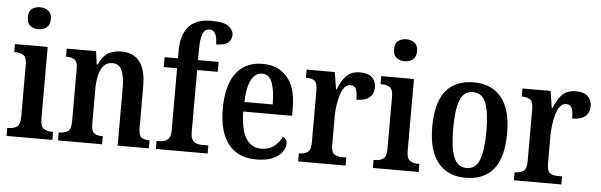

<svg xmlns="http://www.w3.org/2000/svg" viewBox="-49 -938 3494 1116"><g transform="rotate(5 1698.0 -380.0)"><path d="M145 -634Q117 -634 98 -649Q79 -664 79 -698Q79 -733 98 -747.5Q117 -762 145 -762Q173 -762 193 -747.5Q213 -733 213 -698Q213 -664 193 -649Q173 -634 145 -634ZM16 0V-47H26Q53 -47 72 -60Q91 -73 91 -116V-422Q91 -464 73 -476.5Q55 -489 29 -489H18V-536H209V-118Q209 -73 227.5 -60Q246 -47 273 -47H283V0Z M316 0V-47H321Q350 -47 369 -59Q388 -71 388 -117V-423Q388 -466 370 -477.5Q352 -489 324 -489H320V-536H491L502 -459H507Q529 -508 560.5 -527.5Q592 -547 640 -547Q708 -547 745 -500.5Q782 -454 782 -353V-118Q782 -71 797.5 -59Q813 -47 842 -47H846V0H664V-338Q664 -402 648 -438.5Q632 -475 592 -475Q559 -475 540 -452Q521 -429 513.5 -392.5Q506 -356 506 -315V-113Q506 -70 523 -58.5Q540 -47 568 -47H573V0Z M887 0V-47H904Q919 -47 933.5 -51.5Q948 -56 958.5 -70.5Q969 -85 969 -115V-478H891V-536H969V-580Q969 -671 1011 -720.5Q1053 -770 1141 -770Q1218 -770 1245.5 -748.5Q1273 -727 1273 -699Q1273 -671 1252 -653.5Q1231 -636 1183 -636Q1183 -655 1179.5 -674Q1176 -693 1166 -706Q1156 -719 1138 -719Q1110 -719 1098 -688.5Q1086 -658 1086 -594V-536H1206V-478H1086V-115Q1086 -85 1096 -70.5Q1106 -56 1120.5 -51.5Q1135 -47 1150 -47H1189V0Z M1472 10Q1365 10 1309.5 -62Q1254 -134 1254 -264Q1254 -405 1308.5 -476Q1363 -547 1463 -547Q1554 -547 1606.5 -486Q1659 -425 1659 -306V-261H1374Q1376 -154 1407.5 -104.5Q1439 -55 1498 -55Q1542 -55 1571.5 -78.5Q1601 -102 1616 -135Q1627 -131 1634 -121.5Q1641 -112 1641 -96Q1641 -73 1623.5 -48Q1606 -23 1568.5 -6.5Q1531 10 1472 10ZM1541 -317Q1541 -396 1523.5 -443Q1506 -490 1465 -490Q1424 -490 1401 -445.5Q1378 -401 1376 -317Z M1717 0V-47H1720Q1749 -47 1768 -59.5Q1787 -72 1787 -119V-421Q1787 -465 1769.5 -477Q1752 -489 1723 -489H1720V-536H1884L1900 -437H1904Q1922 -486 1950.5 -516.5Q1979 -547 2032 -547Q2079 -547 2101.5 -525Q2124 -503 2124 -467Q2124 -429 2098.5 -408Q2073 -387 2023 -387Q2023 -429 2014.5 -448.5Q2006 -468 1981 -468Q1961 -468 1946.5 -450Q1932 -432 1923.5 -403Q1915 -374 1910.5 -341Q1906 -308 1906 -278V-114Q1906 -70 1924 -58.5Q1942 -47 1968 -47H1994V0Z M2282 -634Q2254 -634 2235 -649Q2216 -664 2216 -698Q2216 -733 2235 -747.5Q2254 -762 2282 -762Q2310 -762 2330 -747.5Q2350 -733 2350 -698Q2350 -664 2330 -649Q2310 -634 2282 -634ZM2153 0V-47H2163Q2190 -47 2209 -60Q2228 -73 2228 -116V-422Q2228 -464 2210 -476.5Q2192 -489 2166 -489H2155V-536H2346V-118Q2346 -73 2364.5 -60Q2383 -47 2410 -47H2420V0Z M2693 10Q2592 10 2534 -59Q2476 -128 2476 -269Q2476 -410 2532 -478.5Q2588 -547 2696 -547Q2797 -547 2855 -478.5Q2913 -410 2913 -269Q2913 -128 2857.5 -59Q2802 10 2693 10ZM2695 -47Q2749 -47 2770.5 -103.5Q2792 -160 2792 -269Q2792 -379 2770.5 -434.5Q2749 -490 2694 -490Q2641 -490 2619.5 -434.5Q2598 -379 2598 -269Q2598 -160 2620 -103.5Q2642 -47 2695 -47Z M2976 0V-47H2979Q3008 -47 3027 -59.5Q3046 -72 3046 -119V-421Q3046 -465 3028.5 -477Q3011 -489 2982 -489H2979V-536H3143L3159 -437H3163Q3181 -486 3209.5 -516.5Q3238 -547 3291 -547Q3338 -547 3360.5 -525Q3383 -503 3383 -467Q3383 -429 3357.5 -408Q3332 -387 3282 -387Q3282 -429 3273.5 -448.5Q3265 -468 3240 -468Q3220 -468 3205.5 -450Q3191 -432 3182.5 -403Q3174 -374 3169.5 -341Q3165 -308 3165 -278V-114Q3165 -70 3183 -58.5Q3201 -47 3227 -47H3253V0Z"/></g></svg>

Font: Noto Serif Condensed SemiBold
Style: Regular
Weight: 600
Width: 3
Designer: Monotype Design Team
Foundry: Monotype Imaging Inc.
Version: Version 2.013